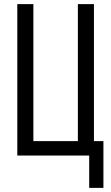

<svg xmlns="http://www.w3.org/2000/svg" viewBox="-20 -755 540 932"><path d="M413 157V0H64V-735H142V-70H358V-735H436V-70H482V157Z"/></svg>

Font: HulyMono
Style: Regular
Weight: 400
Monospace: yes
Designer: Belleve Invis
Foundry: Belleve Invis
Version: Version 33.2.5; ttfautohint (v1.8.4)